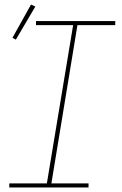

<svg xmlns="http://www.w3.org/2000/svg" viewBox="-20 -828 540 848"><path d="M21 0V-18H187L303 -717H139V-735H489V-717H322L207 -18H371V0ZM50 -653 35 -661 117 -808 136 -799Z"/></svg>

Font: Iosevka Curly Thin Oblique
Style: Regular
Weight: 100
Italic angle: -9°
Monospace: yes
Designer: Belleve Invis
Foundry: Belleve Invis
Version: Version 11.1.0; ttfautohint (v1.8.3)